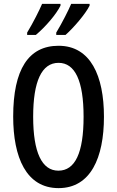

<svg xmlns="http://www.w3.org/2000/svg" viewBox="-20 -960 603 990"><path d="M442 -931V-940H347C335 -911 300 -841 270 -792V-780H318C358 -815 421 -888 442 -931ZM292 -931V-940H197C184 -909 151 -843 120 -792V-780H165C215 -822 270 -886 292 -931ZM516 -358C516 -569 447 -724 282 -724C127 -724 48 -602 48 -359C48 -149 115 10 282 10C447 10 516 -146 516 -358ZM151 -358C151 -541 195 -636 282 -636C367 -636 411 -543 411 -358C411 -171 367 -80 281 -80C196 -80 151 -174 151 -358Z"/></svg>

Font: Noto Sans Myanmar UI ExtraCondensed Medium
Style: Regular
Weight: 500
Width: 2
Designer: Monotype Design Team
Foundry: Monotype Imaging Inc.
Version: Version 2.103